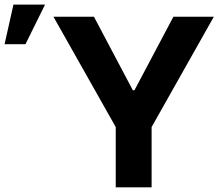

<svg xmlns="http://www.w3.org/2000/svg" viewBox="-208 -799 953 819"><path d="M20.1 -727.5H192.8L358.6 -414.1H365.6L531.6 -727.5H704.1L438.7 -257V0H285.7V-257ZM-188.5 -610.5 -150.6 -779.5H-15.8L-99.4 -610.5Z"/></svg>

Font: GitLab Sans
Style: Regular
Weight: 400
Designer: Rasmus Andersson
Foundry: Modifications by GitLab B.V., manufactured by rsms
Version: Version 4.000;git-c8fb6b7